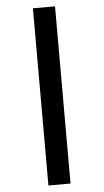

<svg xmlns="http://www.w3.org/2000/svg" viewBox="-64 -805 579 1073"><g transform="rotate(-5 225.5 -269.0)"><path d="M163 -766H287V228H163Z"/></g></svg>

Font: Noto Sans Condensed ExtraBold
Style: Regular
Weight: 800
Width: 3
Designer: Monotype Design Team
Foundry: Monotype Imaging Inc.
Version: Version 2.013; ttfautohint (v1.8.4.7-5d5b)